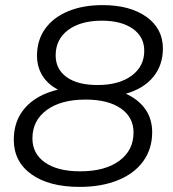

<svg xmlns="http://www.w3.org/2000/svg" viewBox="-20 -726 678 752"><path d="M576 -208Q576 -143 541 -94.5Q506 -46 441.5 -20Q377 6 292 6Q172 6 103 -43.5Q34 -93 34 -179Q34 -254 79 -304.5Q124 -355 207 -375Q167 -396 146 -430Q125 -464 125 -508Q125 -569 157 -613.5Q189 -658 247 -682Q305 -706 382 -706Q489 -706 553.5 -660Q618 -614 618 -536Q618 -471 580.5 -425Q543 -379 473 -359Q523 -336 549.5 -298Q576 -260 576 -208ZM198 -509Q198 -455 241 -424Q284 -393 362 -393Q446 -393 495.5 -429.5Q545 -466 545 -527Q545 -582 500 -613.5Q455 -645 379 -645Q296 -645 247 -608.5Q198 -572 198 -509ZM503 -207Q503 -267 453 -301.5Q403 -336 315 -336Q219 -336 163 -295Q107 -254 107 -184Q107 -124 156.5 -89.5Q206 -55 294 -55Q391 -55 447 -96Q503 -137 503 -207Z"/></svg>

Font: Montserrat Alternates
Style: Italic
Weight: 400
Italic angle: -11.3°
Designer: Julieta Ulanovsky
Foundry: Julieta Ulanovsky
Version: Version 7.200